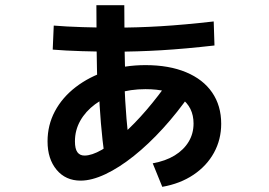

<svg xmlns="http://www.w3.org/2000/svg" viewBox="-20 -661 1040 743"><path d="M571 -29Q621 -38 656 -59.5Q691 -81 710 -112.5Q729 -144 729 -183Q729 -246 681 -281Q633 -316 543 -316Q485 -316 435 -300.5Q385 -285 348 -257.5Q311 -230 290.5 -193.5Q270 -157 270 -114Q270 -85 279.5 -72Q289 -59 307 -59Q335 -59 373.5 -81Q412 -103 456 -142Q500 -181 546.5 -235Q593 -289 638 -354L717 -298Q667 -226 611 -164.5Q555 -103 498 -57.5Q441 -12 388 13Q335 38 292 38Q234 38 199 -4Q164 -46 164 -114Q164 -177 192.5 -230.5Q221 -284 273 -324Q325 -364 394 -386.5Q463 -409 543 -409Q634 -409 700 -381.5Q766 -354 801 -303Q836 -252 836 -182Q836 -121 808 -70Q780 -19 728.5 15.5Q677 50 608 62ZM385 -53Q376 -119 370.5 -184.5Q365 -250 362 -325H357Q355 -391 354 -468Q353 -545 353 -641H461Q461 -552 462 -480Q463 -408 466 -346H461Q464 -269 469.5 -202Q475 -135 484 -68ZM422 -461Q362 -461 297 -463Q232 -465 184 -469L188 -562Q235 -558 299.5 -556Q364 -554 422 -554Q511 -554 602 -559.5Q693 -565 807 -578L810 -485Q696 -472 603.5 -466.5Q511 -461 422 -461Z"/></svg>

Font: M PLUS 2 Thin SemiBold
Style: Regular
Weight: 600
Version: Version 1.001